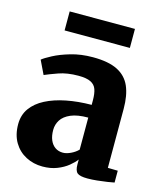

<svg xmlns="http://www.w3.org/2000/svg" viewBox="-113 -835 794 932"><g transform="rotate(15 283.5 -369.0)"><path d="M187.5 11Q142 11 104 -8.8Q66 -28.5 43.5 -66.2Q21 -104 21 -157.5Q21 -203.5 45.2 -237.5Q69.5 -271.5 113.2 -294Q157 -316.5 215.2 -328Q273.5 -339.5 341.5 -340V-363Q341.5 -396.5 334 -417.8Q326.5 -439 305.2 -449.5Q284 -460 243.5 -460Q187 -460 144.8 -445Q102.5 -430 78.5 -419.5L45.5 -488Q58.5 -499 93 -517.2Q127.5 -535.5 177.8 -550.2Q228 -565 288.5 -565Q366.5 -565 411.8 -542.2Q457 -519.5 476.8 -474.5Q496.5 -429.5 496.5 -361.5V-65L546.5 -64V-4.5Q535 -2 512 1.5Q489 5 462.2 7.8Q435.5 10.5 414 10.5Q375.5 10.5 362.5 -0.5Q349.5 -11.5 349.5 -43V-67.5Q337.5 -51 314.8 -32.5Q292 -14 260 -1.5Q228 11 187.5 11ZM266 -79.5Q284 -79.5 305.5 -89.8Q327 -100 341.5 -115V-276Q287.5 -276 254.5 -261.8Q221.5 -247.5 207 -224.5Q192.5 -201.5 192.5 -174.5Q192.5 -144.5 201.5 -123.5Q210.5 -102.5 227 -91Q243.5 -79.5 266 -79.5ZM449 -750.5V-655H121V-750.5Z"/></g></svg>

Font: Merriweather 28pt Black
Style: Regular
Weight: 900
Version: Version 2.100